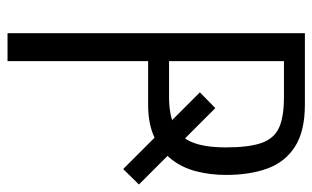

<svg xmlns="http://www.w3.org/2000/svg" viewBox="-184 -666 850 523"><g transform="rotate(90 241.5 -405.0)"><path d="M71 0V-810H265Q338 -810 380 -783Q422 -756 439.5 -708Q457 -660 457 -595Q457 -552 447 -513.5Q437 -475 414 -446Q391 -417 354.5 -400Q318 -383 266 -383H147V0ZM441 -315 232 -524 275 -566 483 -358ZM147 -440H244Q293 -440 323.5 -454.5Q354 -469 368 -503Q382 -537 382 -595Q382 -657 370 -691.5Q358 -726 328.5 -739.5Q299 -753 245 -753H147Z"/></g></svg>

Font: Oswald Light
Style: Regular
Weight: 300
Designer: Vernon Adams
Foundry: Vernon Adams
Version: Version 4.103;gftools[0.9.33.dev8+g029e19f]